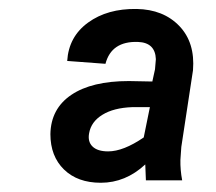

<svg xmlns="http://www.w3.org/2000/svg" viewBox="-20 -741 476 424"><path d="M302.2 -342.8 300.8 -377.9Q257.3 -337.4 202.6 -337.4Q151.4 -337.4 121.3 -366.7Q91.3 -396 91.3 -444.8Q92.3 -501 137.5 -531.5Q182.6 -562 264.6 -562L316.4 -561L322.3 -587.9L324.2 -610.4Q322.8 -647 284.7 -648.4Q226.1 -650.4 212.9 -600.1L128.4 -606.4Q131.8 -660.2 174.6 -691.2Q217.3 -722.2 281.7 -721.2Q340.8 -720.2 376 -683.6Q411.1 -647 406.2 -585.9L380.4 -416.5L378.4 -387.7Q377.9 -366.2 382.3 -342.8ZM218.8 -406.7Q252.4 -406.7 297.4 -437.5L311 -504.4H272Q231 -502.9 206.1 -487.5Q181.2 -472.2 176.8 -446.8Q173.3 -428.2 184.3 -417.5Q195.3 -406.7 218.8 -406.7Z"/></svg>

Font: RobotoInd
Style: Bold Italic
Weight: 700
Italic angle: -12°
Designer: Google
Version: Version 2.001150; 2014